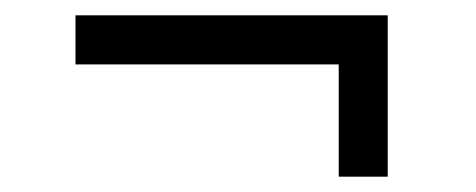

<svg xmlns="http://www.w3.org/2000/svg" viewBox="-20 -389 615 248"><path d="M417.5 -160.8V-305.8H77.5V-369.2H480.8V-160.8Z"/></svg>

Font: Funnel Display Light Light
Style: Regular
Weight: 300
Version: Version 1.000